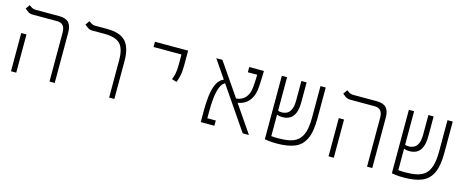

<svg xmlns="http://www.w3.org/2000/svg" viewBox="-35 -1157 4172 1711"><g transform="rotate(15 2051.0 -301.5)"><path d="M428.7 0V-451.7Q428.7 -537.6 356 -537.6H131.3Q103 -537.6 86.2 -549.8Q69.3 -562 55.7 -573.2L82 -611.8Q93.3 -603.5 108.4 -594.7Q123.5 -585.9 141.6 -585.9H362.3Q421.9 -585.9 449.5 -556.4Q477.1 -526.9 477.1 -467.3V0ZM73.7 0V-352.5H122.1V0Z M1027.3 -350.6V0H979V-346.2Q979 -451.7 936.5 -494.6Q894 -537.6 792.5 -537.6H682.6Q654.3 -537.6 637.5 -549.8Q620.6 -562 606.9 -573.2L633.3 -611.8Q644.5 -603.5 659.7 -594.7Q674.8 -585.9 692.9 -585.9H803.7Q923.3 -585.9 975.3 -529.8Q1027.3 -473.6 1027.3 -350.6Z M1522.9 -290 1478 -303.7Q1489.3 -330.1 1495.8 -361.1Q1502.4 -392.1 1502.4 -448.2V-537.6H1244.6V-585.9H1550.8V-448.2Q1550.8 -392.1 1542.5 -354.2Q1534.2 -316.4 1522.9 -290Z M2211.4 0 1944.3 -390.6Q1916 -375 1900.4 -335Q1884.8 -294.9 1878.4 -237.3Q1872.1 -179.7 1872.1 -111.3V-48.3H1950.2V0H1824.2V-111.3Q1824.2 -179.2 1831.8 -242.9Q1839.4 -306.6 1860.8 -353.8Q1882.3 -400.9 1924.8 -418.9L1810.5 -585.9H1867.2L2073.7 -284.7Q2126 -288.1 2158.2 -324.5Q2190.4 -360.8 2195.3 -424.3Q2197.3 -451.2 2199 -480.2Q2200.7 -509.3 2201.2 -537.6H2114.7V-585.9H2250Q2250 -547.4 2248.3 -510.5Q2246.6 -473.6 2244.6 -442.9Q2240.2 -372.6 2216.6 -332Q2192.9 -291.5 2160.2 -273.2Q2127.4 -254.9 2096.7 -251.5L2269 0Z M2528.3 9.3Q2485.4 9.3 2456.1 5.6Q2426.8 2 2415.5 0V-585.9H2463.9V-276.4Q2475.6 -270.5 2497.6 -270.5Q2522 -270.5 2544.4 -281Q2566.9 -291.5 2581.3 -321.5Q2595.7 -351.6 2595.7 -409.2V-585.9H2644V-406.7Q2644 -337.9 2626.7 -299.6Q2609.4 -261.2 2580.6 -246.1Q2551.8 -231 2516.6 -231Q2499 -231 2488 -232.9Q2477.1 -234.9 2463.9 -239.7V-42Q2474.6 -41 2489.7 -40Q2504.9 -39.1 2525.4 -39.1Q2585 -39.1 2630.6 -48.3Q2676.3 -57.6 2708 -84.2Q2739.7 -110.8 2755.9 -162.4Q2772 -213.9 2772 -297.9V-585.9H2820.3V-296.9Q2820.3 -176.3 2788.3 -109.6Q2756.3 -43 2691.7 -16.8Q2627 9.3 2528.3 9.3Z M3358.4 0V-451.7Q3358.4 -537.6 3285.6 -537.6H3061Q3032.7 -537.6 3015.9 -549.8Q2999 -562 2985.4 -573.2L3011.7 -611.8Q3022.9 -603.5 3038.1 -594.7Q3053.2 -585.9 3071.3 -585.9H3292Q3351.6 -585.9 3379.2 -556.4Q3406.7 -526.9 3406.7 -467.3V0ZM3003.4 0V-352.5H3051.8V0Z M3700.2 9.3Q3657.2 9.3 3627.9 5.6Q3598.6 2 3587.4 0V-585.9H3635.7V-276.4Q3647.5 -270.5 3669.4 -270.5Q3693.8 -270.5 3716.3 -281Q3738.8 -291.5 3753.2 -321.5Q3767.6 -351.6 3767.6 -409.2V-585.9H3815.9V-406.7Q3815.9 -337.9 3798.6 -299.6Q3781.2 -261.2 3752.4 -246.1Q3723.6 -231 3688.5 -231Q3670.9 -231 3659.9 -232.9Q3648.9 -234.9 3635.7 -239.7V-42Q3646.5 -41 3661.6 -40Q3676.8 -39.1 3697.3 -39.1Q3756.8 -39.1 3802.5 -48.3Q3848.1 -57.6 3879.9 -84.2Q3911.6 -110.8 3927.7 -162.4Q3943.8 -213.9 3943.8 -297.9V-585.9H3992.2V-296.9Q3992.2 -176.3 3960.2 -109.6Q3928.2 -43 3863.5 -16.8Q3798.8 9.3 3700.2 9.3Z"/></g></svg>

Font: Cascadia Code ExtraLight
Style: Regular
Weight: 200
Monospace: yes
Designer: Aaron Bell
Foundry: Saja Typeworks
Version: Version 2407.024; ttfautohint (v1.8.4)